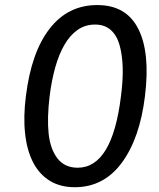

<svg xmlns="http://www.w3.org/2000/svg" viewBox="-20 -744 641 774"><path d="M281.7 10.7Q222.7 10.7 180.4 -15.4Q138.2 -41.5 113.3 -89.8Q88.4 -138.2 81.1 -206.3Q73.7 -274.4 84.5 -357.4Q106.4 -533.7 179.7 -627.9Q253.4 -723.6 372.1 -723.6Q489.3 -723.6 537.6 -627.4Q585.9 -531.7 564.5 -357.4Q543.9 -186.5 470.7 -87.4Q397.9 10.7 281.7 10.7ZM293 -67.9Q432.6 -67.9 467.8 -357.4Q476.1 -421.9 474.6 -472.4Q473.1 -522.9 461.9 -562.5Q450.7 -602.1 426 -623.5Q401.4 -645 363.3 -645Q323.2 -645 292.5 -623.3Q261.7 -601.6 239.5 -563Q217.3 -524.4 202.6 -471.9Q188 -419.4 180.2 -357.4Q169.4 -268.1 176 -205.6Q182.6 -143.1 211.9 -105Q241.2 -67.9 293 -67.9Z"/></svg>

Font: Ride
Style: Italic
Weight: 400
Version: Version 3.000